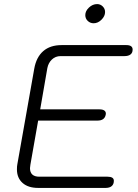

<svg xmlns="http://www.w3.org/2000/svg" viewBox="-20 -921 677 941"><path d="M63 -91Q63 -107 65 -116L148 -585Q158 -641 192 -670.5Q226 -700 282 -700H599Q630 -700 630 -678Q630 -662 619.5 -654Q609 -646 590 -646H277Q252 -646 234.5 -629.5Q217 -613 212 -587L177 -385H468Q485 -385 493 -378Q501 -371 498 -358Q492 -330 458 -330H167L129 -114Q127 -102 127 -97Q127 -55 173 -55H507Q538 -55 538 -35Q538 -18 527.5 -9Q517 0 498 0H167Q118 0 90.5 -24.5Q63 -49 63 -91ZM398 -847Q398 -867 416 -884Q434 -901 456 -901Q472 -901 483.5 -889.5Q495 -878 495 -862Q495 -842 477.5 -824.5Q460 -807 439 -807Q422 -807 410 -818.5Q398 -830 398 -847Z"/></svg>

Font: Kodchasan Light
Style: Italic
Weight: 300
Italic angle: -10°
Version: Version 1.000; ttfautohint (v1.6)